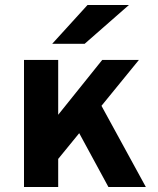

<svg xmlns="http://www.w3.org/2000/svg" viewBox="-20 -752 634 772"><path d="M76.5 0V-511H214V-290.5L391 -511H538.5L388 -326.5L566.5 0H416L298.5 -216.5L214 -113V0ZM190 -576 332 -732H498.5L320.5 -576Z"/></svg>

Font: Overpass ExtraBold
Style: Regular
Weight: 800
Designer: Delve Withrington, Dave Bailey, Thomas Jockin
Foundry: Delve Fonts LLC
Version: Version 4.000; ttfautohint (v1.8.3)